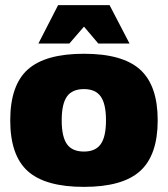

<svg xmlns="http://www.w3.org/2000/svg" viewBox="-20 -720 656 750"><path d="M88.5 -448.5Q157 -510 308 -510Q459 -510 527.5 -448Q596 -386 596 -250Q596 -114 527.5 -52Q459 10 308 10Q157 10 88.5 -51.5Q20 -113 20 -250Q20 -387 88.5 -448.5ZM308 -128Q353 -128 373.5 -157Q394 -186 394 -250Q394 -314 373.5 -343Q353 -372 308 -372Q262 -372 241.5 -343Q221 -314 221 -250Q221 -186 241.5 -157Q262 -128 308 -128ZM486 -550H364L308 -616L251 -550H130L207 -700H408Z"/></svg>

Font: Fivo Sans Black
Style: Regular
Weight: 900
Designer: Alexander Slobzheninov
Foundry: Alexander Slobzheninov
Version: 1.0